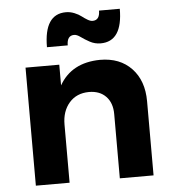

<svg xmlns="http://www.w3.org/2000/svg" viewBox="-54 -822 778 872"><g transform="rotate(-5 335.0 -386.5)"><path d="M74.2 0V-538.1H228V-443.8Q284.2 -542.5 414.1 -543.9Q504.4 -543.9 557.6 -488Q610.8 -432.1 610.8 -337.9V0H457V-293Q457 -343.8 428.7 -373.3Q400.4 -402.8 351.1 -402.8Q294.4 -402.3 261.2 -364Q228 -325.7 228 -265.1V0ZM179.2 -622.1Q179.2 -772.9 278.8 -772.9Q298.3 -772.9 317.4 -765.1Q336.4 -757.3 348.1 -748Q359.9 -738.8 373 -731Q386.2 -723.1 396 -723.1Q429.2 -723.1 429.2 -767.1H523.9Q523.9 -618.2 423.8 -618.2Q397.5 -618.2 375 -630.4Q352.5 -642.6 335.9 -654.8Q319.3 -667 307.1 -667Q273.9 -667 273.9 -622.1Z"/></g></svg>

Font: Montserrat Semi Bold
Style: Regular
Weight: 600
Designer: Julieta Ulanovsky
Foundry: Julieta Ulanovsky
Version: Version 3.001;PS 003.001;hotconv 1.0.70;makeotf.lib2.5.58329